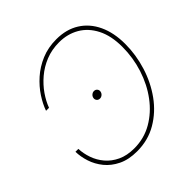

<svg xmlns="http://www.w3.org/2000/svg" viewBox="-196 -889 1051 1051"><g transform="rotate(-45 330.0 -363.5)"><path d="M395.5 -737.3Q473.1 -737.3 528.8 -702.1Q584.5 -667 614.5 -603Q644.5 -539.1 644.5 -452.1Q644.5 -368.2 618.9 -285.9Q593.3 -203.6 545.2 -137Q497.1 -70.3 428.7 -30.3Q360.4 9.8 274.9 9.8Q210.4 9.8 164.8 -12.5Q119.1 -34.7 90.3 -70.3Q61.5 -106 48.1 -147.5Q34.7 -189 34.2 -227.5H56.6Q58.1 -190.4 71.3 -152.3Q84.5 -114.3 111.1 -82.8Q137.7 -51.3 178.5 -32Q219.2 -12.7 275.4 -12.7Q351.6 -12.7 415 -49.3Q478.5 -85.9 524.9 -148.2Q571.3 -210.4 596.7 -289.3Q622.1 -368.2 622.1 -452.1Q622.1 -538.1 592 -596.7Q562 -655.3 510.5 -685.1Q459 -714.8 394.5 -714.8Q337.9 -714.8 290.3 -695.6Q242.7 -676.3 205.3 -644.5Q168 -612.8 141.8 -575Q115.7 -537.1 102.1 -500H79.1Q92.3 -538.6 119.4 -580.1Q146.5 -621.6 186.5 -657.2Q226.6 -692.9 279.1 -715.1Q331.5 -737.3 395.5 -737.3ZM335.4 -338.4Q323.7 -338.4 316.9 -346.7Q310.1 -355 312 -366.2Q314 -377 322.3 -384Q330.6 -391.1 340.8 -391.1Q352.5 -391.1 359.4 -382.8Q366.2 -374.5 364.3 -363.3Q362.3 -352.5 354 -345.5Q345.7 -338.4 335.4 -338.4Z"/></g></svg>

Font: Inter Display Thin
Style: Italic
Weight: 100
Italic angle: -9.39999°
Designer: Rasmus Andersson
Foundry: rsms
Version: Version 4.000;git-a52131595